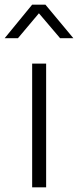

<svg xmlns="http://www.w3.org/2000/svg" viewBox="-72 -804 335 824"><path d="M66 -531H126V0H66ZM66 -784H123L243 -640H186L95 -747L5 -640H-52Z"/></svg>

Font: BLUETTI 2.0 Extralight
Style: Roman
Weight: 200
Designer: Stijn de Vries
Foundry: tokotype
Version: Version 2.005;October 31, 2023;FontCreator 14.0.0.2814 64-bi